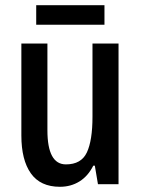

<svg xmlns="http://www.w3.org/2000/svg" viewBox="-20 -707 540 737"><path d="M435 -540V0H356L344 -71H338Q318 -31 285 -10.5Q252 10 210 10Q135 10 98.5 -41.5Q62 -93 62 -187V-540H162V-207Q162 -76 233 -76Q292 -76 313.5 -122Q335 -168 335 -259V-540ZM381 -687V-612H119V-687Z"/></svg>

Font: Avrile Sans Condensed Medium
Style: Regular
Weight: 500
Width: 3
Designer: Monotype Design Team
Foundry: Monotype Imaging Inc.
Version: Version 2.001;September 10, 2019;FontCreator 11.5.0.2425 64-